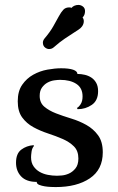

<svg xmlns="http://www.w3.org/2000/svg" viewBox="-20 -745 479 779"><path d="M378 -375Q378 -337 352.5 -319.5Q327 -302 295 -302L292 -307Q299 -310 307 -322Q315 -334 315 -354Q315 -388 290 -404.5Q265 -421 224 -421Q214 -421 200 -419Q186 -417 173 -410Q160 -403 150.5 -390Q141 -377 141 -356Q141 -328 160 -312Q179 -296 207.5 -285Q236 -274 269 -264Q302 -254 330.5 -238Q359 -222 378 -196Q397 -170 397 -127Q397 -57 344.5 -21.5Q292 14 206 14Q200 14 187 13.5Q174 13 161.5 11Q149 9 139 5Q129 1 129 -7Q87 -7 66 -29Q45 -51 45 -85Q45 -122 66.5 -138Q88 -154 116 -156L118 -153Q110 -144 108 -129.5Q106 -115 106 -107Q106 -85 116 -70.5Q126 -56 141 -47.5Q156 -39 174.5 -35.5Q193 -32 211 -32Q215 -32 229.5 -33Q244 -34 259 -40.5Q274 -47 286 -61.5Q298 -76 298 -102Q298 -133 280 -151Q262 -169 234.5 -181Q207 -193 175 -203.5Q143 -214 115.5 -229Q88 -244 70 -268.5Q52 -293 52 -334Q52 -375 70 -401Q88 -427 115 -442Q142 -457 172.5 -462.5Q203 -468 228 -468Q260 -468 277 -462Q294 -456 294 -445Q309 -445 324 -441.5Q339 -438 351 -430Q363 -422 370.5 -408.5Q378 -395 378 -375ZM270 -713Q275 -719 282.5 -722Q290 -725 298 -725Q308 -725 316.5 -718.5Q325 -712 325 -700Q325 -684 315 -674Q320 -668 320 -659Q320 -648 313 -638Q308 -631 299 -625Q290 -619 276 -610Q262 -601 242.5 -588Q223 -575 198 -553Q190 -546 179 -546Q171 -546 163 -552Q154 -559 154 -572Q154 -580 160 -588Q183 -615 196 -638Q209 -661 218.5 -678.5Q228 -696 237 -705.5Q246 -715 261 -715Q267 -715 270 -713Z"/></svg>

Font: Milonga
Style: Regular
Weight: 400
Designer: Pablo Impallari, Brenda Gallo, Rodrigo Fuenzalida
Foundry: Pablo Impallari, Brenda Gallo, Rodrigo Fuenzalida
Version: Version 1.000; ttfautohint (v0.93) -l 8 -r 50 -G 200 -x 14 -